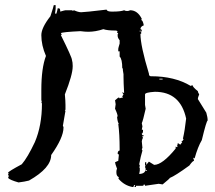

<svg xmlns="http://www.w3.org/2000/svg" viewBox="-20 -714 845 753"><path d="M528.3 -594.2V-589.4H530.8V-594.2ZM605 -405.3V-402.3H617.7V-405.3ZM548.8 -343.8V-302.7L551.3 -287.6Q540.5 -239.3 536.1 -231L538.6 -218.3L536.1 -205.6Q541 -205.6 541 -203.1Q541 -190.4 536.1 -190.4Q536.1 -182.6 543.9 -182.6V-180.2H538.6V-177.2Q538.6 -174.8 541 -174.8Q536.1 -164.6 536.1 -159.7L538.6 -133.8L536.1 -128.9L538.6 -123.5Q531.7 -100.6 525.9 -69.8L528.3 -64.9V-62.5Q528.3 -59.6 525.9 -59.6L528.3 -54.7V-44.4L525.9 -31.7Q551.3 -32.7 551.3 -52.2Q548.8 -56.6 548.8 -62.5H551.3L548.8 -67.4V-77.6H553.7V-67.4L564 -80.1L584.5 -67.4Q616.7 -67.4 668.9 -131.3V-139.2L674.3 -136.7L676.8 -141.6H674.3Q676.8 -146 676.8 -151.9H679.2L687 -146.5L694.8 -156.7Q691.9 -156.7 691.9 -159.7Q695.8 -159.7 699.7 -167Q699.7 -169.9 697.3 -169.9Q705.1 -203.6 710 -249Q687.5 -354 587.4 -354Q548.8 -351.6 548.8 -343.8ZM551.3 -46.9V-44.4H556.6V-46.9ZM190.9 -693.8H198.2V-678.7L195.8 -660.6H201.2Q206.1 -677.2 206.1 -681.2H211.4Q216.3 -681.2 216.3 -668.5Q234.4 -673.8 236.8 -673.8H262.2Q265.1 -673.8 265.1 -670.9L270 -673.8Q287.1 -666 298.3 -666Q311 -666 397.9 -676.3Q399.9 -668.5 418.5 -668.5H420.9Q454.1 -668.5 466.8 -673.8Q471.7 -670.9 477.1 -670.9H480Q485.4 -670.9 490.2 -673.8Q519.5 -673.8 536.1 -640.1L533.7 -635.3Q540 -635.3 543.9 -614.7Q530.8 -609.9 530.8 -599.6Q536.1 -598.6 536.1 -594.2L533.7 -589.4V-581.5H530.8Q530.8 -534.7 564 -425.3Q564 -415 571.8 -415Q665 -415 728 -377L732.9 -379.4H735.4Q735.4 -373 755.9 -356.4Q755.9 -352.1 761.2 -343.8Q755.9 -331.1 755.9 -325.7L789.1 -272Q794.4 -253.9 794.4 -241.2Q790 -241.2 771.5 -164.6Q755.9 -138.2 743.2 -92.8L738.3 -95.7V-92.8Q740.7 -88.4 740.7 -83Q735.4 -83 722.7 -64.9Q667 -24.4 646 -16.1Q646 -13.7 617.7 9.3L602.5 6.8L548.8 14.6Q548.8 9.3 543.9 9.3Q543.9 14.6 538.6 14.6H513.2V19.5H507.8V17.1L510.3 11.7H505.4Q505.4 19.5 500 19.5Q468.3 13.7 446.3 -11.2L443.8 -16.1Q446.3 -16.1 446.3 -19Q436.5 -23.4 436.5 -36.6V-42Q436.5 -47.4 439 -52.2Q431.2 -72.8 431.2 -77.6Q441.9 -83 443.8 -83L446.3 -108.4Q441.4 -108.4 441.4 -113.3Q442.9 -123.5 449.2 -123.5V-128.9Q449.2 -188.5 443.8 -228.5H446.3Q440.9 -234.4 439 -256.8H441.4Q441.4 -266.1 431.2 -287.6L433.6 -305.2L431.2 -320.8L443.8 -331.1H446.3Q449.2 -331.1 449.2 -328.1Q453.6 -331.1 461.9 -331.1L459.5 -335.9L464.4 -343.8Q459.5 -350.1 459.5 -351.6H461.9L466.8 -348.6Q464.4 -391.1 464.4 -412.6V-422.9L461.9 -438.5V-445.8H459.5Q459.5 -482.4 449.2 -492.2V-512.7H443.8V-522.5Q443.8 -525.4 449.2 -543V-556.2Q441.4 -565.4 441.4 -573.7V-579.1L443.8 -584Q439 -584 439 -589.4Q441.4 -589.4 441.4 -591.8Q436.5 -594.2 433.6 -594.2Q400.9 -594.2 385.3 -599.6Q354.5 -589.4 326.2 -589.4Q313.5 -589.4 295.4 -591.8Q224.1 -588.4 218.8 -584L221.7 -579.1Q221.7 -576.2 218.8 -576.2Q262.2 -488.8 262.2 -479Q265.1 -469.7 265.1 -456.1V-453.6Q265.1 -420.9 234.4 -343.8Q236.8 -317.4 236.8 -302.7V-284.7Q236.8 -282.2 234.4 -282.2Q234.4 -279.8 236.8 -279.8L226.6 -220.7L229 -215.8V-213.4Q229 -174.3 180.7 -106Q180.7 -55.2 93.8 -5.9Q77.1 -1.5 52.7 1.5Q19.5 -7.8 11.7 -16.1Q14.2 -21.5 14.2 -23.9Q11.7 -29.3 11.7 -31.7H14.2L11.7 -36.6Q11.7 -41 65.4 -69.8Q87.9 -95.7 116.7 -156.7Q144.5 -221.7 144.5 -307.6Q142.1 -313 142.1 -315.4H144.5L142.1 -320.8V-361.3Q142.1 -446.8 160.2 -494.6Q142.1 -536.1 142.1 -576.2Q142.1 -605 177.7 -650.4Q190.9 -690.4 190.9 -693.8Z"/></svg>

Font: Mister Brush
Style: Regular
Weight: 400
Designer: GGBotNet
Foundry: GGBotNet
Version: 1.00